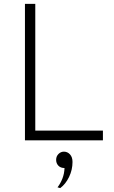

<svg xmlns="http://www.w3.org/2000/svg" viewBox="-20 -720 587 985"><path d="M108 -700H161V-50H508V0H108ZM311 142Q291 142 279.5 130Q268 118 268 100Q268 82 280 70Q292 58 308 58Q326 58 339 72Q352 86 352 111Q352 151 334.5 187.5Q317 224 289 245L275 241Q290 222 300 196.5Q310 171 311 142Z"/></svg>

Font: Overpass ExtraLight
Style: Regular
Weight: 200
Designer: Delve Withrington, Thomas Jockin
Foundry: Delve Fonts
Version: Version 3.000;DELV;Overpass